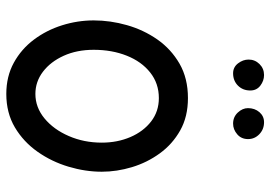

<svg xmlns="http://www.w3.org/2000/svg" viewBox="-144 -672 853 606"><g transform="rotate(90 283.0 -368.5)"><path d="M289.1 -534.7Q347.7 -534.7 391.1 -510.3Q434.6 -485.8 463.6 -445.8Q492.7 -405.8 507.1 -357.9Q521.5 -310.1 521.5 -262.7Q521.5 -210.9 505.6 -157.7Q489.7 -104.5 458.5 -60.1Q427.2 -15.6 381.6 11.5Q335.9 38.6 275.9 38.6Q220.7 38.6 177.5 14.9Q134.3 -8.8 104.5 -48.6Q74.7 -88.4 59.3 -137.5Q43.9 -186.5 43.9 -237.3Q43.9 -289.6 58.8 -342Q73.7 -394.5 104 -438Q134.3 -481.4 180.4 -508.1Q226.6 -534.7 289.1 -534.7ZM289.1 -442.9Q242.7 -442.9 208.3 -415.5Q173.8 -388.2 155.3 -341.6Q136.7 -294.9 136.7 -237.3Q136.7 -184.1 155.5 -142.6Q174.3 -101.1 205.8 -77.1Q237.3 -53.2 275.9 -53.2Q318.4 -53.2 353.3 -82Q388.2 -110.8 408.9 -158.7Q429.7 -206.5 429.7 -262.7Q429.7 -312 412.1 -353Q394.5 -394 362.8 -418.5Q331.1 -442.9 289.1 -442.9ZM418.5 -724.6Q418.5 -703.1 403.3 -690.2Q388.2 -677.2 369.6 -677.2Q348.6 -677.2 334.7 -692.1Q320.8 -707 320.8 -724.1Q320.8 -745.6 333.5 -760.3Q346.2 -774.9 365.2 -774.9Q387.7 -774.9 403.1 -760Q418.5 -745.1 418.5 -724.6ZM265.1 -731.4Q265.1 -708 249.8 -692.6Q234.4 -677.2 210.9 -677.2Q191.4 -677.2 179.4 -692.9Q167.5 -708.5 167.5 -726.1Q167.5 -746.1 181.6 -760.5Q195.8 -774.9 216.3 -774.9Q234.4 -774.9 249.8 -763.2Q265.1 -751.5 265.1 -731.4Z"/></g></svg>

Font: Mikhak-FD Medium
Style: Regular
Weight: 500
Designer: Amin Abedi
Version: Version 3.2